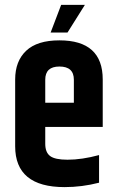

<svg xmlns="http://www.w3.org/2000/svg" viewBox="-20 -759 473 785"><path d="M327 -739 256 -626H187L230 -739ZM165 -339H282V-433Q282 -487 223 -487Q165 -487 165 -433ZM42 -161V-434Q42 -509 87 -551.5Q132 -594 223 -594Q400 -594 400 -434V-240H165V-171Q165 -136 185 -121Q205 -106 256 -106Q315 -106 385 -125V-12Q315 6 244 6Q42 6 42 -161Z"/></svg>

Font: Khand ExtraBold
Style: Regular
Weight: 800
Designer: Sanchit Sawaria and Jyotish Sonowal (Devanagari), Satya Rajpurohit (Latin)
Foundry: Indian Type Foundry
Version: Version 2.000;PS 1.0;hotconv 1.0.79;makeotf.lib2.5.61930